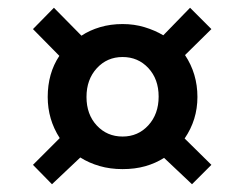

<svg xmlns="http://www.w3.org/2000/svg" viewBox="-20 -587 616 495"><path d="M190 -495Q211 -509 238 -517Q265 -525 296 -525Q326 -525 352.5 -517Q379 -509 401 -496L470 -567L525 -512L457 -445Q489 -397 489 -337Q489 -278 456 -230L525 -162L475 -112L403 -180Q381 -166 354.5 -158.5Q328 -151 296 -151Q264 -151 236.5 -159Q209 -167 187 -181L114 -112L65 -162L134 -231Q103 -279 103 -337Q103 -398 133 -443L65 -512L119 -567ZM203 -337Q203 -292 229.5 -263.5Q256 -235 296 -235Q336 -235 362.5 -264Q389 -293 389 -338Q389 -383 362.5 -411.5Q336 -440 296 -440Q256 -440 229.5 -411Q203 -382 203 -337Z"/></svg>

Font: Raleway
Style: Bold Italic
Weight: 700
Italic angle: -12°
Designer: Matt McInerney, Pablo Impallari, Rodrigo Fuenzalida
Foundry: Matt McInerney, Pablo Impallari, Rodrigo Fuenzalida
Version: Version 4.101;RELEASE